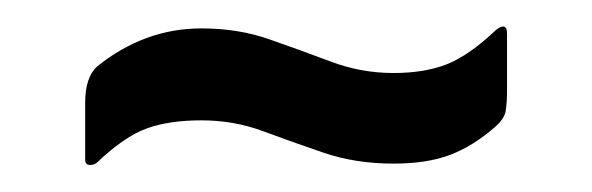

<svg xmlns="http://www.w3.org/2000/svg" viewBox="-20 -337 438 142"><path d="M347 -315Q355 -321 355 -312V-271Q355 -261 354 -255Q353 -249 346 -243Q330 -229 313 -222.5Q296 -216 271 -216Q243 -216 219.5 -224Q196 -232 174.5 -240Q153 -248 129 -248Q105 -248 88.5 -242Q72 -236 52 -217Q50 -215 46.5 -215Q43 -215 43 -219V-261Q43 -280 52 -288Q87 -316 129 -316Q156 -316 179 -308Q202 -300 224.5 -291.5Q247 -283 271 -283Q294 -283 310.5 -289.5Q327 -296 347 -315Z"/></svg>

Font: Zain
Style: Italic
Weight: 400
Italic angle: -10°
Designer: Zain,Boutros
Foundry: Mobile Telecommunications Company (Zain), 2024
Version: Version 1.51; ttfautohint (v1.8.4)